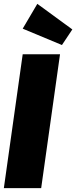

<svg xmlns="http://www.w3.org/2000/svg" viewBox="-30 -978 396 998"><path d="M282 -696 184 0H-10L88 -696ZM164 -958 346 -825 292 -744 88 -829Z"/></svg>

Font: Fira Sans Extra Condensed Black
Style: Italic
Weight: 900
Width: 3
Italic angle: -8°
Designer: Carrois Corporate & Edenspiekermann AG
Foundry: Carrois Corporate GbR & Edenspiekermann AG
Version: Version 4.203